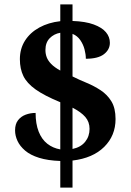

<svg xmlns="http://www.w3.org/2000/svg" viewBox="-20 -780 599 879"><path d="M256 -43Q199 -45 159 -57.5Q119 -70 95 -90.5Q71 -111 60 -135Q49 -159 49 -183Q49 -212 62.5 -229.5Q76 -247 97.5 -255Q119 -263 143 -263Q143 -213 157 -177.5Q171 -142 196.5 -122Q222 -102 256 -96V-312Q183 -342 143 -370.5Q103 -399 87 -432Q71 -465 71 -509Q71 -557 94.5 -594Q118 -631 160 -654Q202 -677 256 -683V-760H312V-684Q371 -682 409 -668Q447 -654 465 -632.5Q483 -611 483 -584Q483 -553 456 -532Q429 -511 373 -511Q373 -531 367 -554Q361 -577 347.5 -596.5Q334 -616 312 -625V-430Q342 -415 376 -401Q410 -387 440.5 -367Q471 -347 490 -316Q509 -285 509 -235Q509 -159 457 -107.5Q405 -56 312 -45V79H256ZM312 -98Q350 -106 370 -131Q390 -156 390 -190Q390 -222 370.5 -244.5Q351 -267 312 -287ZM256 -630Q227 -625 207.5 -605Q188 -585 188 -551Q188 -533 194 -517.5Q200 -502 214.5 -487Q229 -472 256 -457Z"/></svg>

Font: Noto Serif Gujarati
Style: Regular
Weight: 400
Designer: Universal Thirst, Indian Type Foundry and the Monotype Design Team
Foundry: Monotype Imaging Inc.
Version: Version 2.102